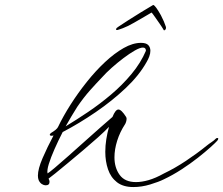

<svg xmlns="http://www.w3.org/2000/svg" viewBox="-20 -738 901 775"><path d="M518 17Q477 17 452 -2.5Q427 -22 416 -54.5Q405 -87 405 -125Q405 -150 409 -175.5Q413 -201 420 -226Q403 -208 375 -183Q347 -158 315 -131Q283 -104 253.5 -79.5Q224 -55 203 -38Q182 -21 176 -17Q180 -10 180 -4Q180 10 164 10Q157 10 149 5Q141 0 136 -11Q133 -19 133 -29Q133 -56 152 -100Q171 -144 196 -191Q193 -190 189 -190Q181 -190 181 -194Q181 -198 187 -202Q209 -215 214 -225Q235 -269 265 -316Q295 -363 330.5 -407.5Q366 -452 404 -487.5Q442 -523 479 -544Q516 -565 549 -565Q570 -565 578.5 -556Q587 -547 587 -533Q587 -522 582.5 -510Q578 -498 572 -488Q542 -434 487.5 -382.5Q433 -331 366.5 -285.5Q300 -240 233 -205Q215 -170 200 -136Q185 -102 177 -76Q169 -50 172 -38Q179 -42 201.5 -61Q224 -80 255 -107.5Q286 -135 319.5 -165Q353 -195 383.5 -222Q414 -249 434 -266Q446 -296 458 -296Q470 -296 489 -266Q491 -262 491 -259Q491 -253 489 -246.5Q487 -240 485 -237Q464 -205 453 -170Q442 -135 442 -103Q442 -61 463 -32Q484 -3 529 -3Q552 -3 580 -11Q608 -19 642 -38Q686 -59 731 -89Q776 -119 813 -149Q824 -158 833.5 -164Q843 -170 853 -180Q855 -181 858 -181Q861 -181 861 -178Q861 -175 857 -170Q851 -163 830 -144Q809 -125 778.5 -101Q748 -77 712.5 -54Q677 -31 641 -14Q621 -4 586.5 6.5Q552 17 518 17ZM245 -228Q288 -254 335.5 -286Q383 -318 428.5 -356.5Q474 -395 511 -439.5Q548 -484 569 -533Q569 -546 557 -546Q545 -546 524 -534Q503 -522 478.5 -503.5Q454 -485 431 -464.5Q408 -444 393 -427Q369 -402 343.5 -373.5Q318 -345 292 -307Q281 -290 269 -269.5Q257 -249 245 -228ZM451.2 -616.9Q447.8 -616.9 448.5 -620.3Q449.6 -625.4 458.3 -630.5Q473.2 -640.7 497.3 -656Q521.3 -671.3 548.2 -687.9Q575 -704.4 598.3 -718Q606.6 -717.2 629.5 -676.4Q636.1 -663.6 641.3 -651.7Q646.4 -639.8 648.4 -633Q650.9 -628.8 649.7 -622.8Q648.8 -618.6 645.3 -616.5Q641.9 -614.3 640.8 -616.9Q634.6 -627.9 624.1 -642.8Q613.6 -657.7 604.8 -670.4Q596 -683.2 591.8 -687.4Q581.2 -681.5 562.8 -670.4Q544.3 -659.4 520.2 -645.8Q493.2 -630.5 475.7 -624.1Q458.2 -617.7 453.8 -616.9Z"/></svg>

Font: WindSong
Style: Regular
Weight: 400
Designer: Robert E. Leuschke
Foundry: Robert E. Leuschke
Version: Version 1.010; ttfautohint (v1.8.3)